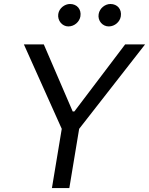

<svg xmlns="http://www.w3.org/2000/svg" viewBox="-20 -952 754 972"><path d="M100.9 -727.3 292.6 -299.7 242.9 0H331L380.7 -299.7L714.5 -727.3H613.6L356.5 -387.8H348L201.7 -727.3ZM274.9 -880.7C270.2 -848 294.7 -818.2 326 -818.2C357.2 -818.2 382.8 -842.3 387.1 -869.3C392.8 -904.8 370 -931.8 334.5 -931.8C307.5 -931.8 279.1 -910.5 274.9 -880.7ZM479.4 -880.7C473.7 -846.6 499.3 -818.2 530.5 -818.2C561.8 -818.2 587.4 -842.3 591.6 -869.3C597.3 -904.8 574.6 -931.8 539.1 -931.8C512.1 -931.8 484.4 -910.5 479.4 -880.7Z"/></svg>

Font: Magic Ui Pro
Style: Italic
Weight: 400
Italic angle: -9.39999°
Designer: Stefan Endress, Andreas Faust
Version: Version 1.000;FEAKit 1.0